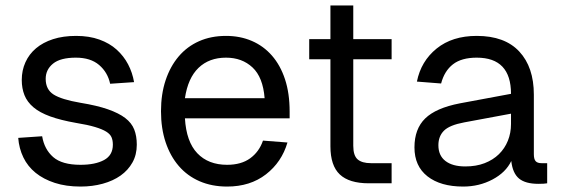

<svg xmlns="http://www.w3.org/2000/svg" viewBox="-20 -674 2067 706"><path d="M276 12Q223 12 181.5 -1.5Q140 -15 111 -38.5Q82 -62 66 -95Q50 -128 47 -167L135 -173Q143 -125 175.5 -96.5Q208 -68 276 -68Q330 -68 362.5 -85.5Q395 -103 395 -142Q395 -158 390 -169.5Q385 -181 370.5 -190Q356 -199 329.5 -207Q303 -215 260 -222Q203 -232 164.5 -246Q126 -260 103 -279.5Q80 -299 70 -324Q60 -349 60 -380Q60 -415 73.5 -445Q87 -475 112.5 -496.5Q138 -518 175 -530Q212 -542 260 -542Q308 -542 345.5 -528.5Q383 -515 409 -491.5Q435 -468 451 -437.5Q467 -407 473 -372L385 -366Q376 -408 344.5 -435Q313 -462 259 -462Q202 -462 175 -440Q148 -418 148 -384Q148 -345 177 -326.5Q206 -308 276 -296Q337 -286 377 -272Q417 -258 440.5 -240Q464 -222 473.5 -198Q483 -174 483 -142Q483 -105 467 -76.5Q451 -48 423.5 -28.5Q396 -9 358 1.5Q320 12 276 12Z M815 12Q759 12 714 -7.5Q669 -27 637.5 -63.5Q606 -100 589 -151Q572 -202 572 -265Q572 -328 589 -379Q606 -430 637 -466.5Q668 -503 712 -522.5Q756 -542 811 -542Q863 -542 906 -523.5Q949 -505 980 -469.5Q1011 -434 1028 -382.5Q1045 -331 1045 -264V-239H660Q665 -153 705.5 -110.5Q746 -68 815 -68Q867 -68 900 -92Q933 -116 947 -157L1037 -150Q1016 -78 958 -33Q900 12 815 12ZM953 -313Q947 -390 908.5 -426Q870 -462 811 -462Q749 -462 710 -424.5Q671 -387 660 -313Z M1336 0Q1264 0 1229.5 -32.5Q1195 -65 1195 -136V-456H1117V-530H1195V-654H1279V-530H1420V-456H1279V-138Q1279 -102 1295 -88Q1311 -74 1344 -74H1420V0Z M1683 12Q1600 12 1552 -25.5Q1504 -63 1504 -132Q1504 -200 1543.5 -238.5Q1583 -277 1671 -294L1859 -329Q1859 -462 1733 -462Q1677 -462 1645.5 -437.5Q1614 -413 1602 -367L1513 -374Q1528 -449 1585.5 -495.5Q1643 -542 1733 -542Q1836 -542 1889.5 -484.5Q1943 -427 1943 -326V-107Q1943 -89 1949.5 -81.5Q1956 -74 1971 -74H1992V0Q1987 1 1978.5 1.5Q1970 2 1960 2Q1912 2 1888.5 -17.5Q1865 -37 1860 -82Q1840 -40 1791 -14Q1742 12 1683 12ZM1691 -62Q1731 -62 1762 -74Q1793 -86 1814.5 -107Q1836 -128 1847.5 -156.5Q1859 -185 1859 -218V-256L1687 -224Q1633 -214 1612.5 -193.5Q1592 -173 1592 -140Q1592 -102 1618 -82Q1644 -62 1691 -62Z"/></svg>

Font: Geist
Style: Regular
Weight: 400
Designer: Basement.studio, Andrés Briganti, Mateo Zaragoza
Foundry: Basement.studio, Vercel, Andrés Briganti, Guido Ferreyra, Mateo Zaragoza
Version: Version 1.401